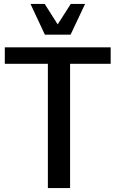

<svg xmlns="http://www.w3.org/2000/svg" viewBox="-20 -955 586 975"><path d="M223.1 0V-630.9H4.4V-714.8H542V-630.9H335.9V0ZM208 -778.8 134.8 -935.1H207L272.9 -831.1L339.4 -935.1H412.1L338.4 -778.8Z"/></svg>

Font: Pontano Sans
Style: Bold
Weight: 700
Designer: Vernon Adams
Foundry: Vernon Adams
Version: Version 2.001